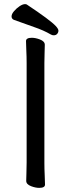

<svg xmlns="http://www.w3.org/2000/svg" viewBox="-20 -900 344 930"><path d="M101 -880Q107 -880 110 -878Q223 -803 250 -774Q263 -760 263 -751.5Q263 -743 257 -736Q251 -729 240 -729Q233 -729 226 -733Q192 -753 145 -769L47 -804Q36 -809 36 -820.5Q36 -832 48 -846Q60 -860 75 -870Q90 -880 101 -880ZM109 -113V-595Q109 -626 107.5 -655Q106 -684 106 -701Q106 -717 134 -717Q152 -717 173 -709Q197 -700 197 -683Q197 -671 196 -645.5Q195 -620 195 -594V-112Q195 -81 196.5 -52Q198 -23 198 -6Q198 10 170 10Q152 10 131 2Q107 -7 107 -24Q107 -36 108 -61.5Q109 -87 109 -113Z"/></svg>

Font: Moon Stars Kai
Style: Bold
Weight: 700
Designer: GuiWonder
Version: Version 1.101